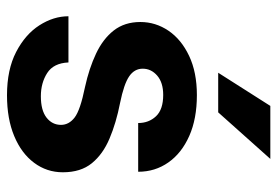

<svg xmlns="http://www.w3.org/2000/svg" viewBox="-143 -647 800 554"><g transform="rotate(90 257.0 -370.0)"><path d="M340.3 -146Q340.3 -168.9 319.1 -185.3Q297.9 -201.7 231 -215.3Q177.2 -227.1 134.8 -247.1Q92.3 -267.1 67.9 -298.3Q43.5 -329.6 43.5 -375Q43.5 -418.9 68.6 -456.1Q93.8 -493.2 141.1 -515.6Q188.5 -538.1 254.4 -538.1Q322.8 -538.1 372.3 -516.1Q421.9 -494.1 448.7 -455.8Q475.6 -417.5 475.6 -368.7H335Q335 -399.4 315.4 -420.2Q295.9 -440.9 253.9 -440.9Q218.3 -440.9 198.2 -423.6Q178.2 -406.2 178.2 -381.8Q178.2 -357.9 200.2 -342.8Q222.2 -327.6 277.3 -316.4Q334.5 -305.2 379.6 -286.1Q424.8 -267.1 450.9 -235.1Q477.1 -203.1 477.1 -151.4Q477.1 -105 449.7 -68.4Q422.4 -31.7 372.6 -11Q322.8 9.8 254.9 9.8Q180.7 9.8 129.9 -16.6Q79.1 -43 53 -83.7Q26.9 -124.5 26.9 -167.5H160.2Q162.1 -124.5 190.7 -106.2Q219.2 -87.9 257.8 -87.9Q298.3 -87.9 319.3 -104.2Q340.3 -120.6 340.3 -146ZM189.9 -599.6 285.6 -750H438.5L304.2 -599.6Z"/></g></svg>

Font: Vazirmatn FD
Style: Bold
Weight: 700
Designer: Saber Rastikerdar
Foundry: Saber Rastikerdar
Version: Version 33.001